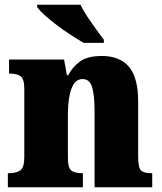

<svg xmlns="http://www.w3.org/2000/svg" viewBox="-20 -786 682 806"><path d="M13 0V-59H17Q49 -59 65.5 -71Q82 -83 82 -127V-413Q82 -454 67 -465.5Q52 -477 22 -477H18V-536H249L261 -470H266Q283 -503 314.5 -527Q346 -551 408 -551Q483 -551 521.5 -505.5Q560 -460 560 -359V-129Q560 -83 571.5 -71Q583 -59 615 -59H619V0H377V-320Q377 -384 367 -419Q357 -454 327 -454Q303 -454 289.5 -433Q276 -412 270.5 -377.5Q265 -343 265 -303V-124Q265 -82 279 -70.5Q293 -59 324 -59H328V0ZM331 -606Q307 -620 277 -639.5Q247 -659 218 -681Q189 -703 167 -723Q145 -743 136 -756V-766H318Q328 -744 346 -717Q364 -690 383 -664Q402 -638 416 -619V-606Z"/></svg>

Font: Noto Serif SemiCondensed Black
Style: Regular
Weight: 900
Width: 4
Designer: Monotype Design Team
Foundry: Monotype Imaging Inc.
Version: Version 2.014; ttfautohint (v1.8.4.7-5d5b)